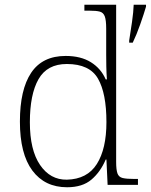

<svg xmlns="http://www.w3.org/2000/svg" viewBox="-20 -780 636 810"><path d="M263 10Q169 10 116.5 -60.5Q64 -131 64 -267Q64 -402 111.5 -473Q159 -544 257 -544Q321 -544 363.5 -517.5Q406 -491 426 -445H431Q429 -472 428.5 -499.5Q428 -527 428 -548V-659Q428 -695 422 -711Q416 -727 401 -731Q386 -735 358 -735H336V-760H470V-97Q470 -64 475.5 -48.5Q481 -33 497.5 -29Q514 -25 548 -25H562V0H434L429 -107H426Q404 -55 366 -22.5Q328 10 263 10ZM262 -22Q348 -24 388.5 -88Q429 -152 429 -265Q429 -386 393.5 -448Q358 -510 262 -510Q179 -510 142.5 -446Q106 -382 106 -264Q106 -147 149 -84Q192 -21 262 -22ZM525 -609Q531 -646 537 -688Q543 -730 544 -760H596V-752Q587 -721 571.5 -677Q556 -633 540 -600H525Z"/></svg>

Font: Noto Serif Tamil ExtraLight
Style: Regular
Weight: 200
Designer: Indian Type Foundry, Tom Grace, and the Monotype Design Team
Foundry: Monotype Imaging Inc.
Version: Version 2.004; ttfautohint (v1.8.4.7-5d5b)